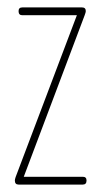

<svg xmlns="http://www.w3.org/2000/svg" viewBox="-20 -497 273 517"><path d="M30 0Q20 0 20 -11Q20 -14 22 -20L187 -456H40Q30 -456 30 -467Q30 -477 40 -477H201Q211 -477 211 -467Q211 -464 208 -456L44 -21H203Q213 -21 213 -11Q213 0 203 0Z"/></svg>

Font: Zen Loop
Style: Regular
Weight: 400
Designer: Yoshimichi Ohira
Foundry: A-1 Corp ZenFonts
Version: Version 1.000; ttfautohint (v1.8.3)